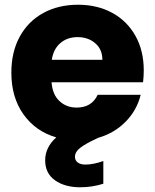

<svg xmlns="http://www.w3.org/2000/svg" viewBox="-20 -586 656 812"><path d="M588 -288Q588 -264 585 -238H198Q202 -186 231.5 -158.5Q261 -131 304 -131Q368 -131 393 -185H575Q559 -120 511.5 -71.5Q464 -23 395 -3L364 12Q327 31 312 45.5Q297 60 297 77Q297 92 308.5 101Q320 110 341 110Q375 110 417 95V191Q370 206 319 206Q254 206 212.5 176.5Q171 147 171 92Q171 37 218 -5Q131 -30 79.5 -102Q28 -174 28 -279Q28 -366 63.5 -431Q99 -496 163 -531Q227 -566 310 -566Q391 -566 454 -532Q517 -498 552.5 -435Q588 -372 588 -288ZM413 -333Q413 -377 383 -403Q353 -429 308 -429Q265 -429 235.5 -404Q206 -379 199 -333Z"/></svg>

Font: MSTAGE
Style: Bold
Weight: 700
Designer: Ninad Kale (Devanagari), Jonny Pinhorn (Latin)
Foundry: Indian Type Foundry
Version: 4.004